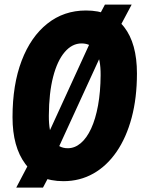

<svg xmlns="http://www.w3.org/2000/svg" viewBox="-20 -788 640 851"><path d="M261 15Q149.5 15 92.5 -61Q35.5 -137 35.5 -268.5Q35.5 -413 76 -519Q116.5 -625 189.8 -683.2Q263 -741.5 361 -741.5Q473 -741.5 530 -668.5Q587 -595.5 587 -462.5Q587 -354 563.5 -266.2Q540 -178.5 496.8 -115.5Q453.5 -52.5 393.8 -18.8Q334 15 261 15ZM280.5 -131Q311.5 -131 338 -153.5Q364.5 -176 384 -218.2Q403.5 -260.5 414.5 -320.5Q425.5 -380.5 426 -455Q426.5 -526.5 405.5 -561Q384.5 -595.5 341.5 -595.5Q299.5 -595.5 266.8 -557.2Q234 -519 215.5 -447.5Q197 -376 196.5 -275.5Q196 -203 217 -167Q238 -131 280.5 -131ZM52 43.5 116.5 -79.5 148.5 -95.5 404.5 -654 396.5 -676 445 -767.5H563.5L505 -657.5L469 -634L208 -65L220 -50L170.5 43.5Z"/></svg>

Font: Spline Sans Mono
Style: Italic
Weight: 400
Italic angle: -4°
Monospace: yes
Designer: Eben Sorkin, Mirko Velimirovic
Foundry: Sorkin Type
Version: Version 1.004